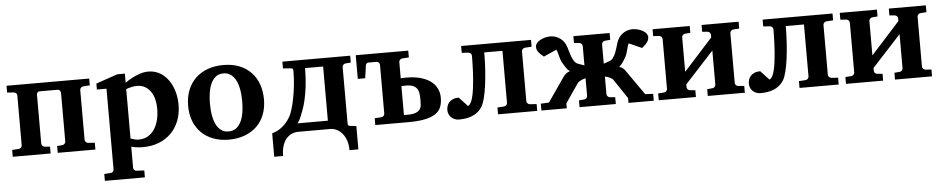

<svg xmlns="http://www.w3.org/2000/svg" viewBox="-41 -798 6447 1314"><g transform="rotate(-5 3182.5 -140.5)"><path d="M331.1 0V-46.9L367.2 -49.8Q376 -50.8 382.6 -57.4Q389.2 -64 389.2 -73.2V-407.2Q389.2 -416 383.1 -423.1Q377 -430.2 367.2 -430.2H246.1Q233.9 -430.2 229 -423.1Q224.1 -416 224.1 -407.2V-73.2Q224.1 -64 230.5 -57.4Q236.8 -50.8 246.1 -49.8L282.2 -46.9V0H22V-46.9L67.9 -49.8Q77.1 -50.8 83.5 -57.4Q89.8 -64 89.8 -73.2V-415Q89.8 -423.8 83.5 -430.4Q77.1 -437 67.9 -438L22 -440.9V-487.8H589.8V-440.9L543.9 -438Q535.2 -437 528.6 -430.4Q522 -423.8 522 -415V-73.2Q522 -64 528.6 -57.4Q535.2 -50.8 543.9 -49.8L589.8 -46.9V0Z M1035.6 -243.2Q1035.6 -275.9 1028.1 -306.2Q1020.5 -336.4 1005.1 -359.1Q989.7 -381.8 966.1 -395.5Q942.4 -409.2 909.7 -409.2Q896.5 -409.2 883.5 -406.7Q870.6 -404.3 859.9 -401.4Q847.2 -397.9 835.9 -394V-54.2Q845.7 -50.3 855.5 -47.9Q863.8 -45.4 873 -43.7Q882.3 -42 890.6 -42Q926.8 -42 953.9 -57.6Q981 -73.2 999.3 -100.3Q1017.6 -127.4 1026.6 -164.3Q1035.6 -201.2 1035.6 -243.2ZM1183.6 -257.8Q1183.6 -197.3 1164.6 -147.5Q1145.5 -97.7 1110.4 -62.3Q1075.2 -26.9 1025.4 -7.3Q975.6 12.2 913.6 12.2Q898.4 12.2 884.8 10.7Q871.1 9.3 859.9 7.3Q847.2 5.4 835.9 2V146Q835.9 155.8 842 162.4Q848.1 168.9 857.9 168.9L910.6 171.9V219.2H635.7V171.9L679.7 168.9Q689 168.9 695.3 162.4Q701.7 155.8 701.7 146V-408.2H635.7V-449.2L783.7 -500H835.9V-437Q859.4 -454.6 886.2 -468.3Q909.2 -480 937.5 -490Q965.8 -500 996.6 -500Q1026.9 -500 1052.7 -490.2Q1078.6 -480.5 1099.4 -463.6Q1120.1 -446.8 1136 -423.6Q1151.9 -400.4 1162.4 -373.5Q1172.9 -346.7 1178.2 -317.1Q1183.6 -287.6 1183.6 -257.8Z M1619.6 -242.2Q1619.6 -263.2 1617.7 -286.4Q1615.7 -309.6 1611.1 -332Q1606.4 -354.5 1598.1 -374.5Q1589.8 -394.5 1577.4 -409.7Q1564.9 -424.8 1547.9 -433.8Q1530.8 -442.9 1507.8 -442.9Q1474.1 -442.9 1452.6 -424.3Q1431.2 -405.8 1419.2 -376.7Q1407.2 -347.7 1402.6 -313Q1397.9 -278.3 1397.9 -246.1Q1397.9 -224.6 1399.7 -201.2Q1401.4 -177.7 1406 -155.3Q1410.6 -132.8 1418.5 -112.8Q1426.3 -92.8 1438.7 -77.4Q1451.2 -62 1468.3 -53Q1485.4 -43.9 1508.8 -43.9Q1543 -43.9 1564.5 -62.3Q1585.9 -80.6 1598.1 -109.4Q1610.4 -138.2 1615 -173.3Q1619.6 -208.5 1619.6 -242.2ZM1769 -241.2Q1769 -185.1 1751.2 -138.4Q1733.4 -91.8 1699.2 -58.3Q1665 -24.9 1616 -6.3Q1566.9 12.2 1504.9 12.2Q1447.8 12.2 1400.6 -5.4Q1353.5 -22.9 1319.6 -55.7Q1285.6 -88.4 1266.8 -135.5Q1248 -182.6 1248 -242.2Q1248 -303.7 1267.6 -351.6Q1287.1 -399.4 1322 -432.4Q1356.9 -465.3 1405.3 -482.7Q1453.6 -500 1511.7 -500Q1573.7 -500 1621.6 -481Q1669.4 -461.9 1702.1 -427.5Q1734.9 -393.1 1752 -345.7Q1769 -298.3 1769 -241.2Z M2191.9 -430.2H2067.9Q2067.4 -361.3 2061 -308.8Q2054.7 -256.3 2045.9 -217.3Q2037.1 -178.2 2027.1 -151.1Q2017.1 -124 2009.8 -106Q2008.3 -102.1 2005.1 -94.7Q2002 -87.4 1997.8 -80.1Q1993.7 -72.8 1989.7 -66.4Q1985.8 -60.1 1982.9 -58.1H2191.9ZM2321.8 155.8Q2321.8 115.2 2310.8 85.9Q2299.8 56.6 2282.7 37.6Q2265.6 18.6 2244.9 9.3Q2224.1 0 2204.6 0H1983.9Q1960.4 0 1939 9.3Q1917.5 18.6 1901.1 37.6Q1884.8 56.6 1875.2 85.9Q1865.7 115.2 1865.7 155.8H1804.7V-4.9Q1815.4 -7.8 1830.6 -14.2Q1845.7 -20.5 1862.8 -32.2Q1879.9 -43.9 1897.5 -62.3Q1915 -80.6 1930.7 -107.9Q1940.4 -124.5 1950.4 -157.2Q1960.4 -189.9 1968.5 -231.9Q1976.6 -273.9 1981.7 -321.8Q1986.8 -369.6 1986.8 -417Q1986.8 -426.8 1983.9 -431.4Q1981 -436 1971.7 -437L1917 -440.9V-487.8H2382.8V-440.9L2346.7 -438Q2337.9 -437 2331.3 -430.4Q2324.7 -423.8 2324.7 -415V-27.8Q2324.7 -17.6 2328.9 -13.7Q2333 -9.8 2343.8 -8.8L2382.8 -4.9V155.8Z M2835.4 -147Q2835.4 -169.9 2832.8 -189Q2830.1 -208 2820.6 -221.9Q2811 -235.8 2793 -243.4Q2774.9 -251 2743.7 -251Q2739.3 -251 2730.2 -250.5Q2721.2 -250 2713.9 -250V-51.8Q2718.3 -51.8 2723.4 -51.3Q2728.5 -50.8 2733.9 -50.8Q2773.4 -50.8 2794.4 -58.8Q2815.4 -66.9 2824.5 -80.6Q2833.5 -94.2 2834.5 -111.3Q2835.4 -128.4 2835.4 -147ZM2975.6 -147Q2975.6 -110.8 2964.8 -83.5Q2954.1 -56.2 2927 -37.6Q2899.9 -19 2854 -9.5Q2808.1 0 2737.8 0H2512.7V-46.9L2558.6 -49.8Q2567.9 -50.8 2574.2 -57.4Q2580.6 -64 2580.6 -73.2V-407.2Q2580.6 -416 2574.2 -423.1Q2567.9 -430.2 2558.6 -430.2H2502.4Q2495.1 -430.2 2490 -425Q2484.9 -419.9 2483.9 -411.1L2471.7 -325.2H2420.9V-487.8H2781.7V-440.9L2735.8 -438Q2726.6 -437 2720.2 -430.4Q2713.9 -423.8 2713.9 -415V-303.2Q2722.7 -304.2 2732.4 -304.7Q2742.2 -305.2 2750.5 -305.2Q2804.7 -305.2 2846.4 -294.2Q2888.2 -283.2 2917 -262.7Q2945.8 -242.2 2960.7 -212.9Q2975.6 -183.6 2975.6 -147Z M3356 0V-46.9L3401.9 -49.8Q3410.6 -50.8 3417.2 -57.4Q3423.8 -64 3423.8 -73.2V-430.2H3298.8Q3298.8 -367.7 3294.9 -309.6Q3291 -251.5 3284.4 -203.1Q3277.8 -154.8 3268.6 -118.9Q3259.3 -83 3249 -64.9Q3234.9 -41 3216.1 -25.9Q3197.3 -10.7 3176 -2.4Q3154.8 5.9 3132.3 9Q3109.9 12.2 3087.9 12.2Q3070.8 12.2 3057.1 6.6Q3043.5 1 3033.4 -8.8Q3023.4 -18.6 3018.1 -31.5Q3012.7 -44.4 3012.7 -59.1Q3012.7 -70.8 3016.4 -84.5Q3020 -98.1 3029.5 -109.9Q3039.1 -121.6 3055.7 -129.4Q3072.3 -137.2 3097.7 -137.2L3155.8 -75.2Q3159.2 -75.2 3162.8 -78.4Q3166.5 -81.5 3169.7 -85.9Q3172.9 -90.3 3175.5 -95Q3178.2 -99.6 3179.7 -103Q3186.5 -118.2 3191.9 -142.3Q3197.3 -166.5 3200.9 -195.3Q3204.6 -224.1 3207 -255.6Q3209.5 -287.1 3210.7 -316.9Q3211.9 -346.7 3212.4 -372.3Q3212.9 -397.9 3212.9 -415Q3212.9 -423.8 3206.3 -430.4Q3199.7 -437 3190.9 -438L3145 -440.9V-487.8H3625V-440.9L3578.6 -438Q3569.8 -437 3563.2 -430.4Q3556.6 -423.8 3556.6 -415V-73.2Q3556.6 -64 3563.2 -57.4Q3569.8 -50.8 3578.6 -49.8L3625 -46.9V0Z M4252 0V-33.2Q4247.6 -39.6 4241.5 -48.8Q4235.4 -58.1 4228 -68.8Q4220.7 -79.6 4212.9 -91.3Q4205.1 -103 4197.8 -114.3Q4180.2 -140.6 4161.1 -168.9Q4159.2 -171.4 4152.8 -175.5Q4146.5 -179.7 4138.4 -183.6Q4130.4 -187.5 4121.8 -190.2Q4113.3 -192.9 4106.9 -192.9V-73.2Q4106.9 -64 4113.5 -57.4Q4120.1 -50.8 4128.9 -49.8L4165 -46.9V0H3916V-46.9L3952.1 -49.8Q3960.9 -50.8 3967.5 -57.4Q3974.1 -64 3974.1 -73.2V-192.9Q3968.8 -192.9 3960.4 -190.2Q3952.1 -187.5 3944.1 -183.6Q3936 -179.7 3929.4 -175.5Q3922.9 -171.4 3920.9 -168.9Q3901.4 -140.6 3883.3 -114.3Q3875.5 -103 3867.4 -91.3Q3859.4 -79.6 3852.1 -68.8Q3844.7 -58.1 3838.6 -48.8Q3832.5 -39.6 3828.1 -33.2V0H3653.8V-46.9L3710 -49.8L3824.7 -215.8Q3834.5 -229.5 3844.2 -237.5Q3854 -245.6 3871.1 -251Q3854 -265.1 3845 -279.5Q3835.9 -293.9 3827.1 -308.1Q3819.8 -319.3 3815.4 -331.5Q3811 -343.8 3807.6 -356.4Q3804.2 -369.1 3801 -381.6Q3797.9 -394 3792 -405.8L3703.1 -366.2Q3688.5 -377.9 3679.2 -387.2Q3669.9 -396.5 3664.3 -405Q3658.7 -413.6 3656.7 -421.4Q3654.8 -429.2 3654.8 -438Q3654.8 -450.2 3663.6 -461.7Q3672.4 -473.1 3687 -481.4Q3701.7 -489.7 3720.2 -494.9Q3738.8 -500 3758.8 -500Q3787.6 -500 3813.2 -485.8Q3838.9 -471.7 3854 -448.2Q3863.3 -433.1 3868.2 -417.2Q3873 -401.4 3877.9 -384.8Q3882.8 -368.2 3889.2 -350.6Q3895.5 -333 3907.7 -314.9Q3916 -302.7 3934.3 -295.9Q3952.6 -289.1 3974.1 -282.2V-415Q3974.1 -423.8 3967.5 -430.4Q3960.9 -437 3952.1 -438L3916 -440.9V-487.8H4165V-440.9L4128.9 -438Q4120.1 -437 4113.5 -430.4Q4106.9 -423.8 4106.9 -415V-282.2Q4127.9 -289.1 4146.2 -295.9Q4164.6 -302.7 4171.9 -314.9Q4184.6 -333 4191.4 -350.6Q4198.2 -368.2 4202.9 -384.8Q4207.5 -401.4 4212.6 -417.2Q4217.8 -433.1 4227.1 -448.2Q4242.2 -471.7 4267.8 -485.8Q4293.5 -500 4321.8 -500Q4341.8 -500 4360.6 -494.9Q4379.4 -489.7 4393.8 -481.4Q4408.2 -473.1 4417 -461.7Q4425.8 -450.2 4425.8 -438Q4425.8 -429.2 4423.6 -421.4Q4421.4 -413.6 4416 -405Q4410.6 -396.5 4401.4 -387.2Q4392.1 -377.9 4377.9 -366.2L4289.1 -405.8Q4283.2 -394 4279.8 -381.6Q4276.4 -369.1 4272.9 -356.4Q4269.5 -343.8 4265.4 -331.5Q4261.2 -319.3 4253.9 -308.1Q4245.1 -293.9 4235.8 -279.5Q4226.6 -265.1 4210 -251Q4227.1 -245.6 4236.6 -237.5Q4246.1 -229.5 4254.9 -215.8L4371.1 -49.8L4425.8 -46.9V0Z M4796.9 0V-46.9L4833 -49.8Q4842.3 -50.8 4848.6 -57.4Q4855 -64 4855 -73.2V-307.1L4657.2 -91.8V-73.2Q4657.2 -64 4663.6 -57.4Q4669.9 -50.8 4679.2 -49.8L4715.3 -46.9V0H4460V-46.9L4501 -49.8Q4510.3 -50.8 4516.6 -57.4Q4522.9 -64 4522.9 -73.2V-415Q4522.9 -423.8 4516.6 -430.4Q4510.3 -437 4501 -438L4460 -440.9V-487.8H4715.3V-440.9L4679.2 -438Q4669.9 -437 4663.6 -430.4Q4657.2 -423.8 4657.2 -415V-178.2L4855 -397V-415Q4855 -423.8 4848.6 -430.4Q4842.3 -437 4833 -438L4796.9 -440.9V-487.8H5051.3V-440.9L5010.3 -438Q5001 -437 4994.6 -430.4Q4988.3 -423.8 4988.3 -415V-73.2Q4988.3 -64 4994.6 -57.4Q5001 -50.8 5010.3 -49.8L5051.3 -46.9V0Z M5427.2 0V-46.9L5473.1 -49.8Q5481.9 -50.8 5488.5 -57.4Q5495.1 -64 5495.1 -73.2V-430.2H5370.1Q5370.1 -367.7 5366.2 -309.6Q5362.3 -251.5 5355.7 -203.1Q5349.1 -154.8 5339.8 -118.9Q5330.6 -83 5320.3 -64.9Q5306.2 -41 5287.4 -25.9Q5268.6 -10.7 5247.3 -2.4Q5226.1 5.9 5203.6 9Q5181.2 12.2 5159.2 12.2Q5142.1 12.2 5128.4 6.6Q5114.7 1 5104.7 -8.8Q5094.7 -18.6 5089.4 -31.5Q5084 -44.4 5084 -59.1Q5084 -70.8 5087.6 -84.5Q5091.3 -98.1 5100.8 -109.9Q5110.4 -121.6 5127 -129.4Q5143.6 -137.2 5168.9 -137.2L5227.1 -75.2Q5230.5 -75.2 5234.1 -78.4Q5237.8 -81.5 5241 -85.9Q5244.1 -90.3 5246.8 -95Q5249.5 -99.6 5251 -103Q5257.8 -118.2 5263.2 -142.3Q5268.6 -166.5 5272.2 -195.3Q5275.9 -224.1 5278.3 -255.6Q5280.8 -287.1 5282 -316.9Q5283.2 -346.7 5283.7 -372.3Q5284.2 -397.9 5284.2 -415Q5284.2 -423.8 5277.6 -430.4Q5271 -437 5262.2 -438L5216.3 -440.9V-487.8H5696.3V-440.9L5649.9 -438Q5641.1 -437 5634.5 -430.4Q5627.9 -423.8 5627.9 -415V-73.2Q5627.9 -64 5634.5 -57.4Q5641.1 -50.8 5649.9 -49.8L5696.3 -46.9V0Z M6083 0V-46.9L6119.1 -49.8Q6128.4 -50.8 6134.8 -57.4Q6141.1 -64 6141.1 -73.2V-307.1L5943.4 -91.8V-73.2Q5943.4 -64 5949.7 -57.4Q5956.1 -50.8 5965.3 -49.8L6001.5 -46.9V0H5746.1V-46.9L5787.1 -49.8Q5796.4 -50.8 5802.7 -57.4Q5809.1 -64 5809.1 -73.2V-415Q5809.1 -423.8 5802.7 -430.4Q5796.4 -437 5787.1 -438L5746.1 -440.9V-487.8H6001.5V-440.9L5965.3 -438Q5956.1 -437 5949.7 -430.4Q5943.4 -423.8 5943.4 -415V-178.2L6141.1 -397V-415Q6141.1 -423.8 6134.8 -430.4Q6128.4 -437 6119.1 -438L6083 -440.9V-487.8H6337.4V-440.9L6296.4 -438Q6287.1 -437 6280.8 -430.4Q6274.4 -423.8 6274.4 -415V-73.2Q6274.4 -64 6280.8 -57.4Q6287.1 -50.8 6296.4 -49.8L6337.4 -46.9V0Z"/></g></svg>

Font: Charis SIL CyrE
Style: Bold
Weight: 700
Foundry: SIL International
Version: Version 5.000